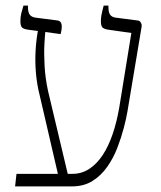

<svg xmlns="http://www.w3.org/2000/svg" viewBox="-20 -667 576 687"><path d="M34 0 39 -45H240Q272 -45 299 -62.5Q326 -80 347 -111.5Q368 -143 383 -187Q398 -231 407 -284L450 -549L366 -561Q353 -563 347 -568.5Q341 -574 341 -591Q341 -601 342.5 -610.5Q344 -620 346.5 -629.5Q349 -639 351 -647H368V-642Q368 -623 374 -614.5Q380 -606 393 -604L470 -594Q477 -594 480.5 -590.5Q484 -587 486 -581.5Q488 -576 486 -567L436 -268Q432 -244 423 -209.5Q414 -175 400 -138.5Q386 -102 364 -70.5Q342 -39 311 -19.5Q280 0 237 0ZM192 -24 122 -326Q112 -365 108.5 -406.5Q105 -448 107.5 -488.5Q110 -529 117 -564L143 -562Q141 -546 139 -511Q137 -476 139.5 -431.5Q142 -387 152 -341L224 -38ZM197 -545 79 -561Q65 -563 59 -568.5Q53 -574 53 -591Q53 -601 54.5 -610.5Q56 -620 59 -629.5Q62 -639 64 -647H80V-642Q80 -623 86.5 -614.5Q93 -606 106 -604L184 -594Q193 -593 197 -587.5Q201 -582 201 -571Q201 -566 200 -559.5Q199 -553 197 -545Z"/></svg>

Font: Noto Serif Hebrew ExtraLight
Style: Regular
Weight: 250
Version: Version 2.003